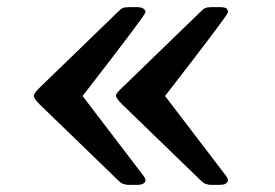

<svg xmlns="http://www.w3.org/2000/svg" viewBox="-20 -520 773 540"><path d="M90 -272 311 -486Q312 -487 314.5 -489Q317 -491 317.5 -492Q318 -493 320 -494.5Q322 -496 323.5 -496.5Q325 -497 327 -498Q329 -499 331.5 -499Q334 -499 336.5 -499.5Q339 -500 343 -500H365Q384 -500 389 -489V-485Q386 -474 213 -251V-249L384 -25Q388 -19 389 -15V-11Q385 0 366 0H343Q334 0 327.5 -2.5Q321 -5 320 -6Q319 -7 311 -14L91 -227Q75 -243 75 -250Q75 -257 90 -272ZM306 -251Q306 -257 322 -272L543 -486Q544 -487 546.5 -489Q549 -491 549.5 -492Q550 -493 552 -494.5Q554 -496 555.5 -496.5Q557 -497 559 -498Q561 -499 563.5 -499Q566 -499 568.5 -499.5Q571 -500 575 -500H598Q607 -500 612 -498.5Q617 -497 618 -495.5Q619 -494 621 -489V-485Q618 -474 445 -251V-249L616 -25Q620 -19 621 -15V-11Q617 0 598 0H575Q566 0 559.5 -2.5Q553 -5 552 -6Q551 -7 543 -14L323 -227Q306 -244 306 -251Z"/></svg>

Font: CMU Sans Serif
Style: Bold
Weight: 700
Version: Version 0.7.0